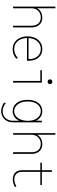

<svg xmlns="http://www.w3.org/2000/svg" viewBox="1185 -1977 1005 3415"><g transform="rotate(90 1687.5 -269.5)"><path d="M97.7 0V-752H127V-427.7H141.6L120.1 -406.2Q128.9 -438 152.8 -463.6Q176.8 -489.3 212.6 -504.4Q248.5 -519.5 293 -519.5Q345.2 -519.5 384.3 -496.1Q423.3 -472.7 445.1 -430.2Q466.8 -387.7 466.8 -330.1V0H437.5V-328.1Q437.5 -405.3 398.2 -448.7Q358.9 -492.2 289.1 -492.2Q242.7 -492.2 206.1 -471.2Q169.4 -450.2 148.2 -412.8Q127 -375.5 127 -326.2V0Z M858.4 7.8Q788.6 7.8 736.6 -25.6Q684.6 -59.1 655.8 -118.7Q627 -178.2 627 -256.8Q627 -334.5 655.5 -393.8Q684.1 -453.1 734.9 -486.3Q785.6 -519.5 852.5 -519.5Q915 -519.5 961.9 -489.3Q1008.8 -459 1034.7 -404.1Q1060.5 -349.1 1060.5 -275.4Q1060.5 -273.4 1060.5 -263.7Q1060.5 -253.9 1059.6 -247.1H650.4V-274.4H1030.3Q1032.2 -338.9 1010.5 -387.9Q988.8 -437 948 -464.6Q907.2 -492.2 852.5 -492.2Q794.4 -492.2 750.2 -461.9Q706.1 -431.6 681.2 -378.2Q656.2 -324.7 656.2 -254.9Q656.2 -185.1 680.7 -132.1Q705.1 -79.1 749.5 -49.3Q793.9 -19.5 853.5 -19.5Q898.9 -19.5 938.7 -36.9Q978.5 -54.2 1012.7 -85L1024.4 -56.6Q990.2 -25.4 948.2 -8.8Q906.2 7.8 858.4 7.8Z M1419.9 0V-511.7H1449.2V0ZM1228.5 -484.4V-511.7H1449.2V-484.4ZM1433.6 -614.3Q1415.5 -614.3 1403.6 -626.2Q1391.6 -638.2 1391.6 -656.2Q1391.6 -674.3 1403.6 -686.3Q1415.5 -698.2 1433.6 -698.2Q1451.7 -698.2 1463.6 -686.3Q1475.6 -674.3 1475.6 -656.2Q1475.6 -638.2 1463.6 -626.2Q1451.7 -614.3 1433.6 -614.3Z M1959 212.9Q1920.4 212.9 1875.5 197.3Q1830.6 181.6 1804.7 159.2L1816.4 129.9Q1844.2 156.7 1882.1 171.1Q1919.9 185.5 1958 185.5Q2004.4 185.5 2043 163.8Q2081.5 142.1 2104.7 100.3Q2127.9 58.6 2127.9 -2V-109.4H2123L2128.9 -137.7V-377L2123 -407.2H2127V-511.7H2156.2V-3.9Q2156.2 55.7 2137.5 97.2Q2118.7 138.7 2088.6 164.1Q2058.6 189.5 2024.4 201.2Q1990.2 212.9 1959 212.9ZM1958 7.8Q1913.6 7.8 1876.5 -10.5Q1839.4 -28.8 1812.3 -63.2Q1785.2 -97.7 1770.5 -146.7Q1755.9 -195.8 1755.9 -257.8Q1755.9 -337.9 1781 -396.7Q1806.2 -455.6 1851.8 -487.5Q1897.5 -519.5 1959 -519.5Q2011.7 -519.5 2056.4 -491.5Q2101.1 -463.4 2128.2 -405.5Q2155.3 -347.7 2155.3 -257.8Q2155.3 -167.5 2127.7 -108.6Q2100.1 -49.8 2055.2 -21Q2010.3 7.8 1958 7.8ZM1957 -19.5Q2007.3 -19.5 2046.1 -51Q2085 -82.5 2106.9 -137.5Q2128.9 -192.4 2128.9 -262.7Q2128.9 -332.5 2106.9 -384Q2085 -435.5 2046.1 -463.9Q2007.3 -492.2 1957 -492.2Q1904.8 -492.2 1866.2 -462.9Q1827.6 -433.6 1806.4 -380.9Q1785.2 -328.1 1785.2 -257.8Q1785.2 -185.5 1807.9 -132.1Q1830.6 -78.6 1869.4 -49.1Q1908.2 -19.5 1957 -19.5Z M2347.7 0V-752H2377V-427.7H2391.6L2370.1 -406.2Q2378.9 -438 2402.8 -463.6Q2426.8 -489.3 2462.6 -504.4Q2498.5 -519.5 2543 -519.5Q2595.2 -519.5 2634.3 -496.1Q2673.3 -472.7 2695.1 -430.2Q2716.8 -387.7 2716.8 -330.1V0H2687.5V-328.1Q2687.5 -405.3 2648.2 -448.7Q2608.9 -492.2 2539.1 -492.2Q2492.7 -492.2 2456.1 -471.2Q2419.4 -450.2 2398.2 -412.8Q2377 -375.5 2377 -326.2V0Z M3172.9 5.9Q3126.5 5.9 3089.1 -11.2Q3051.8 -28.3 3029.8 -64.7Q3007.8 -101.1 3007.8 -159.2V-690.4H3037.1V-156.2Q3037.1 -90.3 3074.5 -55.9Q3111.8 -21.5 3168.9 -21.5Q3199.7 -21.5 3233.9 -32Q3268.1 -42.5 3294.9 -58.6L3306.6 -32.2Q3274.4 -14.6 3241 -4.4Q3207.5 5.9 3172.9 5.9ZM2873 -484.4V-511.7H3270.5V-484.4Z"/></g></svg>

Font: Reddit Mono ExtraLight
Style: Regular
Weight: 250
Monospace: yes
Designer: Stephen Hutchings
Foundry: Reddit
Version: Version 1.014